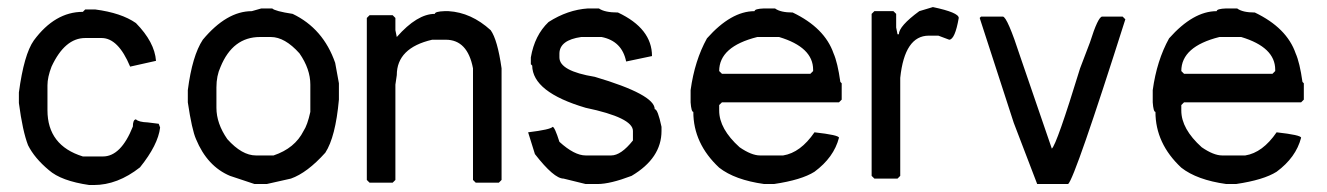

<svg xmlns="http://www.w3.org/2000/svg" viewBox="-20 -532 3808 551"><path d="M224.6 -504.9H252.9Q328.1 -495.1 370.1 -465.8Q423.8 -411.1 427.7 -357.4L353.5 -340.8Q319.3 -422.9 271.5 -422.9H224.6Q166 -422.9 127.9 -340.8Q116.2 -310.5 116.2 -287.1V-215.8Q116.2 -114.3 217.8 -83H275.4Q327.1 -83 361.3 -168.9Q361.3 -188.5 370.1 -189.5Q377.9 -181.6 404.3 -180.7L435.5 -176.8L439.5 -166Q433.6 -116.2 381.8 -51.8Q317.4 -1 249 -1H236.3Q155.3 -12.7 120.1 -43.9Q79.1 -78.1 60.5 -115.2Q44.9 -155.3 34.2 -236.3V-266.6Q48.8 -376 77.1 -416Q137.7 -498 217.8 -498Z M730 -507.8H761.2Q769 -500 819.8 -492.2Q907.7 -450.2 941.9 -351.6Q949.2 -309.6 952.6 -293V-246.1Q942.9 -138.7 913.6 -93.8Q861.8 -36.1 814.9 -19.5L745.6 -3.9H710.4L640.1 -27.3Q574.7 -54.7 542.5 -132.8Q530.8 -159.2 519 -238.3V-273.4Q531.7 -372.1 562 -418Q630.4 -500 702.6 -500Q702.6 -500 730 -507.8ZM601.1 -281.2V-222.7Q601.1 -177.7 632.3 -132.8Q674.3 -85.9 714.4 -85.9H765.1Q826.2 -106.4 851.1 -156.2Q862.3 -172.9 870.6 -210.9V-289.1Q870.6 -334 839.4 -378.9Q797.4 -425.8 757.3 -425.8H726.1Q647.9 -425.8 612.8 -339.8Q601.1 -314.5 601.1 -281.2Z M1255.4 -500H1267.1Q1332.5 -496.1 1388.2 -445.3Q1407.7 -418 1419.4 -335.9V-15.6L1411.6 -7.8H1345.2L1337.4 -15.6V-335.9Q1321.8 -418 1259.3 -418H1220.2Q1118.7 -394.5 1118.7 -316.4L1114.7 -289.1V-15.6L1106.9 -7.8H1040.5L1032.7 -15.6V-480.5L1040.5 -488.3H1106.9L1114.7 -480.5V-445.3L1118.7 -425.8Q1177.2 -492.2 1228 -492.2Q1228 -499 1255.4 -500Z M1667.5 -507.8H1698.7Q1715.3 -496.1 1753.4 -496.1Q1851.1 -450.2 1851.1 -371.1L1776.9 -355.5Q1765.1 -414.1 1706.5 -425.8H1647.9Q1586.4 -417 1585.4 -378.9V-367.2Q1585.4 -328.1 1687 -311.5Q1858.9 -260.7 1858.9 -218.8Q1867.7 -218.8 1878.4 -168V-156.2Q1878.4 -78.1 1792.5 -27.3Q1731 -3.9 1694.8 -3.9H1660.6L1597.2 -19.5Q1569.8 -19.5 1515.1 -89.8L1495.6 -152.3Q1560.1 -160.2 1565.9 -168Q1571.8 -168 1585.4 -125Q1628.4 -85.9 1660.6 -85.9H1733.9Q1762.2 -85.9 1796.4 -128.9V-156.2Q1796.4 -194.3 1660.6 -222.7Q1508.3 -267.6 1507.3 -343.8L1503.4 -347.7V-367.2Q1514.2 -430.7 1554.2 -468.8Q1608.9 -503.9 1667.5 -507.8Z M2172.9 -507.8H2204.1Q2219.7 -496.1 2254.9 -496.1Q2346.7 -452.1 2372.1 -378.9Q2383.8 -352.5 2391.6 -296.9L2395.5 -293V-246.1L2387.7 -238.3H2051.8L2043.9 -230.5V-214.8Q2043.9 -162.1 2102.5 -109.4Q2136.7 -85.9 2161.1 -85.9H2227.5Q2277.3 -93.8 2317.4 -152.3Q2387.7 -144.5 2387.7 -136.7Q2373 -80.1 2317.4 -39.1Q2280.3 -15.6 2201.2 -3.9H2172.9Q2088.9 -15.6 2043.9 -50.8Q1969.7 -120.1 1969.7 -210.9Q1963.9 -210.9 1961.9 -238.3V-273.4Q1973.6 -358.4 2008.8 -421.9Q2078.1 -500 2145.5 -500Q2145.5 -506.8 2172.9 -507.8ZM2043.9 -328.1 2051.8 -320.3H2305.7L2313.5 -328.1V-332Q2313.5 -396.5 2215.8 -425.8H2153.3Q2043.9 -398.4 2043.9 -328.1Z M2657.2 -511.7Q2731.4 -496.1 2731.4 -480.5Q2720.7 -418.9 2704.1 -418L2672.9 -429.7H2645.5Q2576.2 -429.7 2563.5 -308.6V-27.3L2555.7 -19.5H2489.3L2481.4 -27.3V-492.2L2489.3 -500H2543.9L2551.8 -492.2V-453.1L2555.7 -433.6H2559.6Q2559.6 -457 2618.2 -500Z M2857.9 -484.4Q2870.6 -484.4 2908.7 -367.2L2998.5 -105.5Q3012.2 -116.2 3079.6 -335.9L3107.9 -410.2Q3131.3 -484.4 3143.1 -484.4H3201.7L3209.5 -476.6Q3064.9 -21.5 3045.4 -3.9H2956.5L2889.2 -179.7L2791.5 -480.5L2795.4 -484.4Z M3499 -507.8H3530.3Q3545.9 -496.1 3581.1 -496.1Q3672.9 -452.1 3698.2 -378.9Q3710 -352.5 3717.8 -296.9L3721.7 -293V-246.1L3713.9 -238.3H3377.9L3370.1 -230.5V-214.8Q3370.1 -162.1 3428.7 -109.4Q3462.9 -85.9 3487.3 -85.9H3553.7Q3603.5 -93.8 3643.6 -152.3Q3713.9 -144.5 3713.9 -136.7Q3699.2 -80.1 3643.6 -39.1Q3606.4 -15.6 3527.3 -3.9H3499Q3415 -15.6 3370.1 -50.8Q3295.9 -120.1 3295.9 -210.9Q3290 -210.9 3288.1 -238.3V-273.4Q3299.8 -358.4 3335 -421.9Q3404.3 -500 3471.7 -500Q3471.7 -506.8 3499 -507.8ZM3370.1 -328.1 3377.9 -320.3H3631.8L3639.6 -328.1V-332Q3639.6 -396.5 3542 -425.8H3479.5Q3370.1 -398.4 3370.1 -328.1Z"/></svg>

Font: Urdu Khush Khati
Style: Regular
Weight: 400
Version: Version 001.500